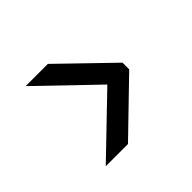

<svg xmlns="http://www.w3.org/2000/svg" viewBox="-108 -655 776 776"><g transform="rotate(-45 279.5 -267.0)"><path d="M107 -38 345 -267 107 -496H234L451 -286V-248L234 -38Z"/></g></svg>

Font: DM Sans 9pt 36pt Medium
Style: Regular
Weight: 500
Version: Version 4.004;gftools[0.9.30]